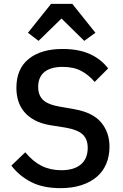

<svg xmlns="http://www.w3.org/2000/svg" viewBox="-20 -964 640 996"><path d="M294 12Q203 12 141 -20Q79 -52 39 -105L111 -174Q151 -126 196 -103.5Q241 -81 298 -81Q364 -81 399.5 -111Q435 -141 435 -197Q435 -242 409 -266.5Q383 -291 320 -302L244 -314Q194 -322 160 -340.5Q126 -359 105 -384.5Q84 -410 74.5 -441.5Q65 -473 65 -508Q65 -607 129 -658.5Q193 -710 305 -710Q388 -710 446.5 -683.5Q505 -657 541 -609L471 -539Q442 -574 402.5 -595.5Q363 -617 305 -617Q243 -617 210.5 -590.5Q178 -564 178 -513Q178 -470 203.5 -445.5Q229 -421 294 -410L368 -397Q462 -380 505 -328.5Q548 -277 548 -203Q548 -155 531.5 -115Q515 -75 482.5 -47Q450 -19 402.5 -3.5Q355 12 294 12ZM355 -944 475 -794 417 -752 299 -868 180 -752 125 -794 245 -944Z"/></svg>

Font: IBM Plex Mono Medium
Style: Regular
Weight: 500
Monospace: yes
Designer: Mike Abbink, Paul van der Laan, Pieter van Rosmalen
Foundry: Bold Monday
Version: Version 2.3